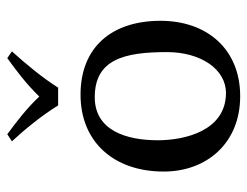

<svg xmlns="http://www.w3.org/2000/svg" viewBox="-98 -588 695 540"><g transform="rotate(-90 250.0 -317.5)"><path d="M38 -205C38 -85 117 10 250 10C382 10 462 -83 462 -214C462 -350 389 -439 254 -439C123 -439 38 -347 38 -205ZM247 -399C353 -399 374 -317 374 -196C374 -101 326 -30 259 -30C153 -30 126 -145 126 -222C126 -309 153 -399 247 -399ZM224 -502H274C303 -548 341 -593 376 -632L357 -645C320 -618 286 -593 249 -555C215 -591 182 -616 143 -645L123 -632C158 -594 195 -549 224 -502Z"/></g></svg>

Font: Libertinus Sans
Style: Regular
Weight: 400
Designer: Philipp H. Poll, Khaled Hosny
Foundry: Caleb Maclennan
Version: Version 7.050;RELEASE